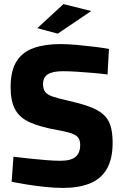

<svg xmlns="http://www.w3.org/2000/svg" viewBox="-20 -909 600 941"><path d="M288 12Q247 12 200 7Q153 2 110 -5Q67 -12 37 -18L46 -141Q77 -137 119 -132.5Q161 -128 203 -124.5Q245 -121 276 -121Q327 -121 350 -140Q373 -159 373 -199Q373 -221 363.5 -234Q354 -247 329.5 -255.5Q305 -264 259 -272Q176 -287 126 -309.5Q76 -332 54 -373Q32 -414 32 -481Q32 -563 61.5 -609Q91 -655 146 -674Q201 -693 276 -693Q311 -693 355 -689Q399 -685 441 -680Q483 -675 514 -669L507 -544Q477 -548 437 -551.5Q397 -555 357.5 -557.5Q318 -560 289 -560Q238 -560 214.5 -545Q191 -530 191 -497Q191 -472 201.5 -458.5Q212 -445 237.5 -436Q263 -427 309 -417Q371 -403 413.5 -388Q456 -373 482.5 -351.5Q509 -330 520.5 -296Q532 -262 532 -210Q532 -130 503.5 -81Q475 -32 420.5 -10Q366 12 288 12ZM263 -744 163 -771 291 -889 427 -855Z"/></svg>

Font: Cairo ExtraBold
Style: Regular
Weight: 800
Designer: Mohamed Gaber, Accademia di Belle Arti di Urbino
Foundry: Kief Type Foundry, Accademia di Belle Arti di Urbino
Version: Version 3.117